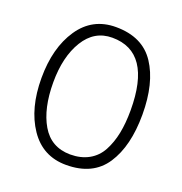

<svg xmlns="http://www.w3.org/2000/svg" viewBox="-137 -879 955 1008"><g transform="rotate(20 341.0 -375.0)"><path d="M341 10Q210 10 137 -98Q64 -206 64 -375Q64 -544 137 -652Q210 -760 341 -760Q490 -760 559 -655.5Q628 -551 628 -375Q628 -199 559 -94.5Q490 10 341 10ZM342 -49Q402 -49 446 -73.5Q490 -98 514.5 -143.5Q539 -189 550.5 -246Q562 -303 562 -375Q562 -701 342 -701Q242 -701 186 -609.5Q130 -518 130 -375Q130 -229 182.5 -139.5Q235 -50 342 -49Z"/></g></svg>

Font: Oakes Grotesk Light
Style: Regular
Weight: 300
Designer: Samuel Oakes
Foundry: Samuel Oakes
Version: Version 1.000;PS 001.000;hotconv 1.0.88;makeotf.lib2.5.64775